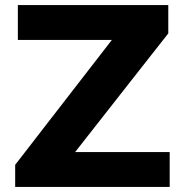

<svg xmlns="http://www.w3.org/2000/svg" viewBox="-20 -733 727 753"><path d="M39.5 0V-86.5Q64.5 -119 95.8 -159.2Q127 -199.5 158.8 -240.8Q190.5 -282 217.5 -316.5L457.5 -626.5L476.5 -576.5H297Q242 -576.5 179.5 -576.5Q117 -576.5 50 -576.5V-713H640V-602Q599.5 -550.5 560.2 -500.5Q521 -450.5 482 -401L233 -83.5L220 -136.5H383Q422 -136.5 469.8 -136.5Q517.5 -136.5 563.8 -136.5Q610 -136.5 645.5 -136.5V0Z"/></svg>

Font: Commissioner Thin
Style: Bold
Weight: 700
Version: Version 1.001;gftools[0.9.23]